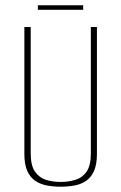

<svg xmlns="http://www.w3.org/2000/svg" viewBox="-20 -693 458 725"><path d="M209 12Q182 12 157.5 7.5Q133 3 113.5 -10Q94 -23 83 -47.5Q72 -72 72 -112V-591H96V-113Q96 -68 112 -45Q128 -22 153.5 -14Q179 -6 209 -6Q239 -6 265 -14Q291 -22 307 -45Q323 -68 323 -113V-591H346V-112Q346 -72 335 -47.5Q324 -23 305 -10Q286 3 261 7.5Q236 12 209 12ZM123 -656V-673H294V-656Z"/></svg>

Font: Alumni Sans Thin
Style: Regular
Weight: 100
Designer: Robert E. Leuschke
Foundry: Robert E. Leuschke
Version: Version 1.018